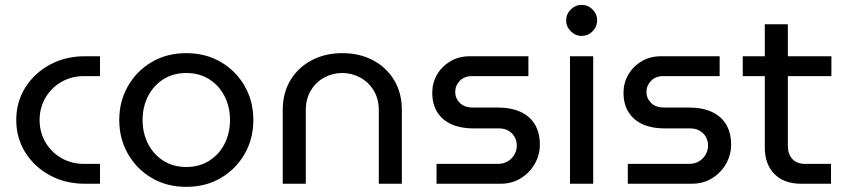

<svg xmlns="http://www.w3.org/2000/svg" viewBox="-20 -735 3384 768"><path d="M320 0Q241 0 179 -34Q117 -68 81 -125.5Q45 -183 45 -255Q45 -327 81 -384.5Q117 -442 179 -476Q241 -510 320 -510H380V-430.6H316.8Q266 -430.6 225.7 -407.4Q185.4 -384.2 161.9 -344.3Q138.4 -304.4 138.4 -255Q138.4 -205.6 161.9 -165.7Q185.4 -125.8 225.7 -102.6Q266 -79.4 316.8 -79.4H380V0Z M725.2 12.4Q647.4 12.4 587 -23.1Q526.6 -58.6 491.8 -119.4Q457 -180.2 457 -255Q457 -329.8 491.8 -390.6Q526.6 -451.4 587 -486.9Q647.4 -522.4 725.2 -522.4Q803 -522.4 863.4 -486.9Q923.8 -451.4 958.6 -391Q993.4 -330.7 993.4 -254.8Q993.4 -180 958.6 -119.3Q923.8 -58.6 863.4 -23.1Q803 12.4 725.2 12.4ZM725.2 -67Q777.6 -67 816.9 -92Q856.2 -117 878.1 -159.5Q900 -202.1 900 -254.9Q900 -307.8 878.1 -350.4Q856.2 -393 816.9 -418Q777.6 -443 725.2 -443Q672.8 -443 633.5 -418Q594.2 -393 572.3 -350.5Q550.4 -307.9 550.4 -255.1Q550.4 -202.2 572.3 -159.6Q594.2 -117 633.5 -92Q672.8 -67 725.2 -67Z M1111 0V-295.4Q1111 -363.2 1141.7 -414.2Q1172.4 -465.2 1226.4 -493.8Q1280.4 -522.4 1349.2 -522.4Q1419 -522.4 1472.5 -493.8Q1526 -465.2 1556.7 -414.2Q1587.4 -363.2 1587.4 -295.4V0H1495.2V-293.8Q1495.2 -339.6 1474.8 -373.1Q1454.4 -406.6 1420.9 -424.8Q1387.4 -443 1348.8 -443Q1310.6 -443 1277.3 -425Q1244 -407 1223.6 -373.5Q1203.2 -340 1203.2 -293.8V0Z M1726.2 0V-79.4H1969.6Q1994 -79.4 2011.3 -89.8Q2028.6 -100.2 2037.9 -117.2Q2047.2 -134.2 2047.2 -152.8Q2047.2 -171.2 2038.9 -186.6Q2030.6 -202 2014.5 -211.7Q1998.4 -221.4 1975.2 -221.4H1872Q1823 -221.4 1786.3 -237.7Q1749.6 -254 1729.3 -286.1Q1709 -318.2 1709 -364.2Q1709 -403.2 1728.1 -436.3Q1747.2 -469.4 1781.3 -489.7Q1815.4 -510 1859.4 -510H2093.6V-430.6H1868.4Q1837.4 -430.6 1819.1 -411.6Q1800.8 -392.6 1800.8 -367Q1800.8 -342.2 1819.2 -323.5Q1837.6 -304.8 1872 -304.8H1970.4Q2025 -304.8 2062.6 -287.3Q2100.2 -269.8 2119.8 -236.8Q2139.4 -203.8 2139.4 -156Q2139.4 -115.2 2119 -79.5Q2098.6 -43.8 2063.2 -21.9Q2027.8 0 1981.4 0Z M2260 0V-510H2352.8V0ZM2306.6 -591.4Q2281.6 -591.4 2263.1 -609.9Q2244.6 -628.4 2244.6 -653.4Q2244.6 -678.8 2263.1 -697.1Q2281.6 -715.4 2306.6 -715.4Q2332 -715.4 2350.3 -697.1Q2368.6 -678.8 2368.6 -653.4Q2368.6 -628.4 2350.3 -609.9Q2332 -591.4 2306.6 -591.4Z M2491.2 0V-79.4H2734.6Q2759 -79.4 2776.3 -89.8Q2793.6 -100.2 2802.9 -117.2Q2812.2 -134.2 2812.2 -152.8Q2812.2 -171.2 2803.9 -186.6Q2795.6 -202 2779.5 -211.7Q2763.4 -221.4 2740.2 -221.4H2637Q2588 -221.4 2551.3 -237.7Q2514.6 -254 2494.3 -286.1Q2474 -318.2 2474 -364.2Q2474 -403.2 2493.1 -436.3Q2512.2 -469.4 2546.3 -489.7Q2580.4 -510 2624.4 -510H2858.6V-430.6H2633.4Q2602.4 -430.6 2584.1 -411.6Q2565.8 -392.6 2565.8 -367Q2565.8 -342.2 2584.2 -323.5Q2602.6 -304.8 2637 -304.8H2735.4Q2790 -304.8 2827.6 -287.3Q2865.2 -269.8 2884.8 -236.8Q2904.4 -203.8 2904.4 -156Q2904.4 -115.2 2884 -79.5Q2863.6 -43.8 2828.2 -21.9Q2792.8 0 2746.4 0Z M3184.2 0Q3116.2 0 3077.7 -39Q3039.2 -78 3039.2 -145V-638H3131.4V-151.4Q3131.4 -118 3149.7 -98.7Q3168 -79.4 3201.4 -79.4H3304V0ZM2951 -430.6V-510H3305.6V-430.6Z"/></svg>

Font: MuseoModerno Thin
Style: Regular
Weight: 100
Designer: Pablo Cosgaya, Héctor Gatti, Marcela Romero, and the Authors of The MuseoModerno Project.
Foundry: Omnibus-Type Team
Version: Version 1.003